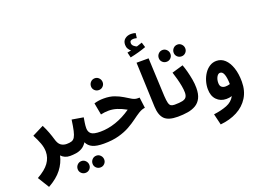

<svg xmlns="http://www.w3.org/2000/svg" viewBox="-199 -1353 2672 1976"><g transform="rotate(-20 1136.5 -365.5)"><path d="M36 230 -41 105Q49 55 89 -0.5Q129 -56 129 -123Q129 -168 111 -216.5Q93 -265 64 -320L189 -383Q212 -338 228.5 -293.5Q245 -249 255 -214Q269 -162 295.5 -142.5Q322 -123 359 -123Q389 -123 404.5 -105Q420 -87 420 -61Q420 -31 402 -13Q384 5 349 5Q319 5 294.5 -6Q270 -17 253 -36Q236 42 184.5 109Q133 176 36 230Z M603 223Q575 223 556.5 204.5Q538 186 538 160Q538 133 556.5 113.5Q575 94 603 94Q629 94 647.5 113.5Q666 133 666 160Q666 186 647.5 204.5Q629 223 603 223ZM440 223Q412 223 393.5 204.5Q375 186 375 160Q375 133 393.5 113.5Q412 94 440 94Q466 94 484.5 113.5Q503 133 503 160Q503 186 484.5 204.5Q466 223 440 223Z M348 5 358 -123Q391 -123 412.5 -130Q434 -137 447.5 -159Q461 -181 471 -225Q481 -269 491 -342L616 -321Q612 -297 607 -265.5Q602 -234 602 -206Q602 -166 628 -144.5Q654 -123 730 -123Q761 -123 776 -105Q791 -87 791 -61Q791 -31 773 -13Q755 5 720 5Q641 5 597.5 -15Q554 -35 535 -77Q511 -40 480 -22.5Q449 -5 415 0Q381 5 348 5Z M860 -531Q832 -531 813.5 -549.5Q795 -568 795 -594Q795 -621 813.5 -640.5Q832 -660 860 -660Q886 -660 904.5 -640.5Q923 -621 923 -594Q923 -568 904.5 -549.5Q886 -531 860 -531Z M719 5 728 -123Q812 -123 898.5 -152.5Q985 -182 1068 -240Q1016 -269 970.5 -283.5Q925 -298 881 -298Q856 -298 836.5 -295.5Q817 -293 793 -288L769 -418Q795 -426 820.5 -429.5Q846 -433 874 -433Q941 -433 990 -415Q1039 -397 1076.5 -374Q1114 -351 1144 -333Q1174 -315 1204 -315H1226L1241 -198Q1206 -194 1171.5 -172.5Q1137 -151 1097.5 -121.5Q1058 -92 1006.5 -63Q955 -34 884.5 -14.5Q814 5 719 5Z M1281 -735 1267 -793Q1292 -797 1309 -801Q1293 -813 1282 -832Q1271 -851 1271 -876Q1271 -917 1298.5 -939Q1326 -961 1366 -961Q1377 -961 1391 -959Q1405 -957 1415 -953L1408 -900Q1388 -905 1372 -905Q1332 -905 1332 -874Q1332 -853 1348 -839Q1364 -825 1380 -819Q1412 -829 1440 -839L1457 -784Q1423 -771 1375 -757.5Q1327 -744 1281 -735Z M1530 5Q1427 5 1384.5 -38Q1342 -81 1338 -175L1319 -663H1451L1470 -244Q1473 -192 1480 -166Q1487 -140 1501.5 -131.5Q1516 -123 1540 -123Q1571 -123 1586 -105.5Q1601 -88 1601 -61Q1601 -31 1583 -13Q1565 5 1530 5Z M1778 -566Q1750 -566 1731.5 -584.5Q1713 -603 1713 -629Q1713 -656 1731.5 -675.5Q1750 -695 1778 -695Q1804 -695 1822.5 -675.5Q1841 -656 1841 -629Q1841 -603 1822.5 -584.5Q1804 -566 1778 -566ZM1615 -566Q1587 -566 1568.5 -584.5Q1550 -603 1550 -629Q1550 -656 1568.5 -675.5Q1587 -695 1615 -695Q1641 -695 1659.5 -675.5Q1678 -656 1678 -629Q1678 -603 1659.5 -584.5Q1641 -566 1615 -566Z M1529 5 1539 -123Q1595 -123 1626 -130Q1657 -137 1669.5 -155Q1682 -173 1682 -205Q1682 -237 1674.5 -278Q1667 -319 1655.5 -361.5Q1644 -404 1632 -440L1755 -476Q1768 -442 1780 -396.5Q1792 -351 1800.5 -303Q1809 -255 1809 -210Q1809 -142 1787.5 -99.5Q1766 -57 1728 -34.5Q1690 -12 1639 -3.5Q1588 5 1529 5Z M1916 230 1887 109Q1971 98 2032 74Q2093 50 2123 -5Q2094 4 2062 4Q1998 4 1956.5 -38.5Q1915 -81 1915 -157Q1915 -201 1928 -244Q1941 -287 1965 -322.5Q1989 -358 2022.5 -379Q2056 -400 2096 -400Q2149 -400 2188 -363.5Q2227 -327 2249 -261.5Q2271 -196 2271 -110Q2271 -10 2225.5 63Q2180 136 2100 178Q2020 220 1916 230ZM2038 -180Q2038 -147 2055 -133.5Q2072 -120 2096 -120Q2121 -120 2146 -128Q2145 -196 2131.5 -234Q2118 -272 2090 -272Q2069 -272 2053.5 -245Q2038 -218 2038 -180Z"/></g></svg>

Font: Noto Sans Arabic ExtCond
Style: Bold
Weight: 700
Width: 2
Designer: Monotype Design Team, Nadine Chahine, Nizar Qandah and Khaled Hosny
Foundry: Monotype Imaging Inc.
Version: Version 2.012; ttfautohint (v1.8.4.7-5d5b)